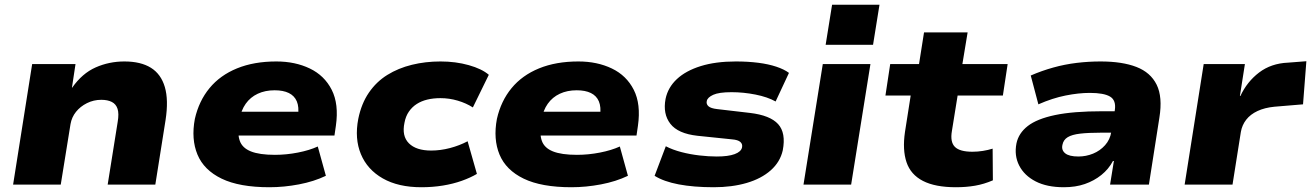

<svg xmlns="http://www.w3.org/2000/svg" viewBox="-20 -775 5504 806"><path d="M35 0 115 -506H297L282 -407H283Q325 -467 381.5 -492Q438 -517 502 -517Q571 -517 613.5 -490.5Q656 -464 672 -409.5Q688 -355 675 -271L632 0H432L474 -263Q480 -298 473.5 -318Q467 -338 449.5 -347Q432 -356 405 -356Q373 -356 345 -342Q317 -328 299 -305.5Q281 -283 276 -254L235 0Z M1111 11Q985 11 910.5 -25Q836 -61 809 -126Q782 -191 798 -276Q815 -351 859.5 -405Q904 -459 975 -488Q1046 -517 1140 -517Q1219 -517 1280.5 -487.5Q1342 -458 1372.5 -398Q1403 -338 1390 -247L1384 -206H948L964 -306H1247L1231 -289Q1236 -326 1226 -349.5Q1216 -373 1192.5 -384.5Q1169 -396 1133 -396Q1093 -396 1062 -381.5Q1031 -367 1011.5 -339.5Q992 -312 985 -272L983 -260Q976 -214 986.5 -184Q997 -154 1033 -139.5Q1069 -125 1134 -125Q1182 -125 1230.5 -134.5Q1279 -144 1314 -160L1348 -37Q1298 -13 1235 -1Q1172 11 1111 11Z M1749 11Q1652 11 1587 -26Q1522 -63 1495 -128Q1468 -193 1484 -276Q1497 -340 1528.5 -386Q1560 -432 1606 -460.5Q1652 -489 1709 -503Q1766 -517 1829 -517Q1893 -517 1948 -501.5Q2003 -486 2032 -461L1965 -324Q1937 -342 1901.5 -352.5Q1866 -363 1829 -363Q1799 -363 1774 -357Q1749 -351 1729.5 -338.5Q1710 -326 1696.5 -306.5Q1683 -287 1678 -260Q1666 -204 1696.5 -173.5Q1727 -143 1790 -143Q1829 -143 1869 -153.5Q1909 -164 1943 -182L1982 -45Q1955 -29 1918.5 -16Q1882 -3 1839 4Q1796 11 1749 11Z M2379 11Q2253 11 2178.5 -25Q2104 -61 2077 -126Q2050 -191 2066 -276Q2083 -351 2127.5 -405Q2172 -459 2243 -488Q2314 -517 2408 -517Q2487 -517 2548.5 -487.5Q2610 -458 2640.5 -398Q2671 -338 2658 -247L2652 -206H2216L2232 -306H2515L2499 -289Q2504 -326 2494 -349.5Q2484 -373 2460.5 -384.5Q2437 -396 2401 -396Q2361 -396 2330 -381.5Q2299 -367 2279.5 -339.5Q2260 -312 2253 -272L2251 -260Q2244 -214 2254.5 -184Q2265 -154 2301 -139.5Q2337 -125 2402 -125Q2450 -125 2498.5 -134.5Q2547 -144 2582 -160L2616 -37Q2566 -13 2503 -1Q2440 11 2379 11Z M2976 11Q2892 11 2829 -1Q2766 -13 2728 -37L2775 -161Q2804 -146 2840.5 -136.5Q2877 -127 2916 -122.5Q2955 -118 2989 -118Q3037 -118 3064 -128Q3091 -138 3095 -156Q3098 -170 3088 -179Q3078 -188 3053 -190L2908 -205Q2826 -214 2794 -255.5Q2762 -297 2774 -360Q2784 -408 2821.5 -443Q2859 -478 2921.5 -497.5Q2984 -517 3069 -517Q3120 -517 3163 -511.5Q3206 -506 3239 -495Q3272 -484 3292 -469L3236 -349Q3202 -368 3151.5 -378Q3101 -388 3051 -388Q2998 -388 2974 -377Q2950 -366 2947 -351Q2944 -338 2954 -329Q2964 -320 2991 -317L3128 -301Q3213 -291 3246.5 -254Q3280 -217 3266 -144Q3255 -95 3215.5 -60Q3176 -25 3114.5 -7Q3053 11 2976 11Z M3446 -587 3473 -755H3672L3645 -587ZM3353 0 3434 -506H3634L3553 0Z M3993 11Q3906 11 3854.5 -15.5Q3803 -42 3785.5 -94Q3768 -146 3779 -221L3803 -374H3697L3717 -506H3838L3859 -639H4042L4020 -506H4210L4190 -374H4000L3976 -225Q3968 -179 3988.5 -158.5Q4009 -138 4062 -138Q4084 -138 4106 -141.5Q4128 -145 4147 -151L4148 -18Q4111 -2 4073.5 4.5Q4036 11 3993 11Z M4446 11Q4375 11 4327.5 -13.5Q4280 -38 4258.5 -80Q4237 -122 4247 -173Q4256 -216 4294.5 -246Q4333 -276 4409 -292Q4485 -308 4608 -308H4685L4671 -218H4601Q4549 -218 4514.5 -214Q4480 -210 4462 -199Q4444 -188 4440 -167Q4435 -145 4451.5 -131.5Q4468 -118 4507 -118Q4539 -118 4568.5 -130Q4598 -142 4619 -165.5Q4640 -189 4645 -221L4660 -313Q4666 -354 4640 -369.5Q4614 -385 4555 -385Q4508 -385 4453 -374Q4398 -363 4339 -337L4307 -458Q4353 -478 4401.5 -491.5Q4450 -505 4500 -511Q4550 -517 4600 -517Q4691 -517 4750.5 -494Q4810 -471 4835.5 -419.5Q4861 -368 4847 -281L4803 0H4640L4656 -99H4652Q4634 -65 4603.5 -40.5Q4573 -16 4534 -2.5Q4495 11 4446 11Z M4953 0 5033 -506H5206L5185 -372H5187Q5215 -432 5265.5 -470.5Q5316 -509 5387 -512L5464 -518L5450 -337L5330 -327Q5289 -323 5259 -309Q5229 -295 5211.5 -272.5Q5194 -250 5189 -221L5154 0Z"/></svg>

Font: Nunito Sans 7pt SemiExpanded Black
Style: Italic
Weight: 900
Width: 6
Italic angle: -9°
Designer: Vernon Adams
Foundry: Vernon Adams
Version: Version 3.101;gftools[0.9.27]